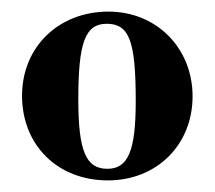

<svg xmlns="http://www.w3.org/2000/svg" viewBox="-20 -708 370 331"><path d="M312 -542C312 -625 250 -688 167 -688C81 -688 18 -627 18 -543C18 -458 79 -397 166 -397C250 -397 312 -458 312 -542ZM214 -534C214 -448 201 -417 165 -417C128 -417 115 -448 115 -537C115 -635 127 -667 164 -667C203 -667 214 -637 214 -534Z"/></svg>

Font: STIXGeneral
Style: Bold
Weight: 700
Designer: MicroPress Inc., with final additions and corrections provided by Coen Hoffman, Elsevier (retired)
Version: Version 1.1.0